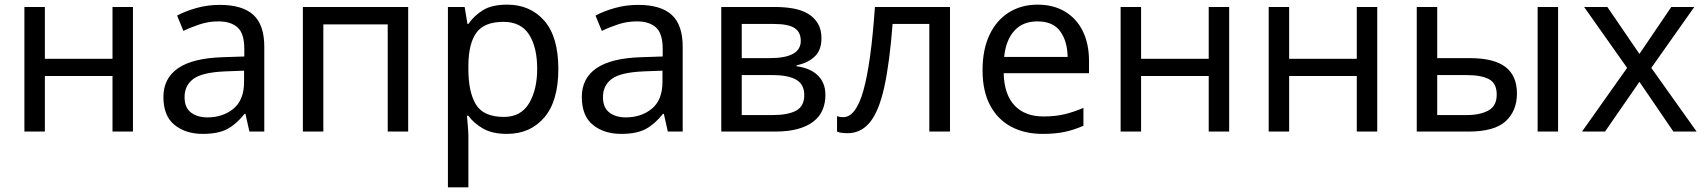

<svg xmlns="http://www.w3.org/2000/svg" viewBox="-20 -566 7337 826"><path d="M85 0V-536H173V-313H464V-536H552V0H464V-239H173V0Z M925 -545Q1023 -545 1070 -502Q1117 -459 1117 -365V0H1053L1036 -76H1032Q997 -32 958 -11Q919 10 852 10Q779 10 731 -28.5Q683 -67 683 -149Q683 -229 746 -272.5Q809 -316 940 -320L1031 -323V-355Q1031 -422 1002 -448Q973 -474 920 -474Q878 -474 840 -461.5Q802 -449 769 -433L742 -499Q777 -518 825 -531.5Q873 -545 925 -545ZM1030 -262 951 -259Q851 -255 812.5 -227Q774 -199 774 -148Q774 -103 801.5 -82Q829 -61 872 -61Q939 -61 984.5 -98.5Q1030 -136 1030 -214Z M1283 -536H1736V0H1648V-461H1371V0H1283Z M1907 -536H1979L1991 -463H1995Q2019 -498 2057.5 -522Q2096 -546 2162 -546Q2261 -546 2321.5 -477Q2382 -408 2382 -269Q2382 -131 2321.5 -60.5Q2261 10 2161 10Q2098 10 2058 -13Q2018 -36 1995 -68H1989Q1990 -51 1992.5 -25Q1995 1 1995 20V240H1907ZM1995 -286V-269Q1995 -170 2027.5 -116.5Q2060 -63 2148 -63Q2221 -63 2256 -121.5Q2291 -180 2291 -270Q2291 -363 2256 -417.5Q2221 -472 2146 -472Q2064 -472 2030 -426Q1996 -380 1995 -286Z M2725 -545Q2823 -545 2870 -502Q2917 -459 2917 -365V0H2853L2836 -76H2832Q2797 -32 2758 -11Q2719 10 2652 10Q2579 10 2531 -28.5Q2483 -67 2483 -149Q2483 -229 2546 -272.5Q2609 -316 2740 -320L2831 -323V-355Q2831 -422 2802 -448Q2773 -474 2720 -474Q2678 -474 2640 -461.5Q2602 -449 2569 -433L2542 -499Q2577 -518 2625 -531.5Q2673 -545 2725 -545ZM2830 -262 2751 -259Q2651 -255 2612.5 -227Q2574 -199 2574 -148Q2574 -103 2601.5 -82Q2629 -61 2672 -61Q2739 -61 2784.5 -98.5Q2830 -136 2830 -214Z M3313 -536Q3356 -536 3392.5 -529.5Q3429 -523 3456 -507Q3483 -491 3498.5 -465Q3514 -439 3514 -401Q3514 -350 3484.5 -322.5Q3455 -295 3407 -285V-281Q3431 -278 3453.5 -269.5Q3476 -261 3493.5 -246Q3511 -231 3521 -209Q3531 -187 3531 -157Q3531 -123 3519 -94Q3507 -65 3480.5 -44Q3454 -23 3413 -11.5Q3372 0 3314 0H3083V-536ZM3171 -243V-71H3304Q3370 -71 3405 -90Q3440 -109 3440 -157Q3440 -203 3405.5 -223Q3371 -243 3302 -243ZM3171 -463V-316H3292Q3425 -316 3425 -390Q3425 -428 3398 -445.5Q3371 -463 3308 -463Z M4067 0H3978V-463H3820Q3807 -294 3784 -190.5Q3761 -87 3722.5 -40Q3684 7 3627 7Q3614 7 3601.5 5.5Q3589 4 3581 0V-66Q3587 -64 3594 -63Q3601 -62 3608 -62Q3662 -62 3694.5 -177Q3727 -292 3744 -536H4067Z M4444 -546Q4512 -546 4562 -516Q4612 -486 4638.5 -431.5Q4665 -377 4665 -304V-251H4298Q4300 -160 4344.5 -112.5Q4389 -65 4469 -65Q4520 -65 4559.5 -74.5Q4599 -84 4641 -102V-25Q4600 -7 4560 1.5Q4520 10 4465 10Q4388 10 4330 -21Q4272 -52 4239.5 -113Q4207 -174 4207 -264Q4207 -352 4236.5 -415Q4266 -478 4319.5 -512Q4373 -546 4444 -546ZM4443 -474Q4380 -474 4343.5 -433.5Q4307 -393 4300 -321H4573Q4572 -389 4541 -431.5Q4510 -474 4443 -474Z M4801 0V-536H4889V-313H5180V-536H5268V0H5180V-239H4889V0Z M5438 0V-536H5526V-313H5817V-536H5905V0H5817V-239H5526V0Z M6163 -536V-316H6302Q6407 -316 6456.5 -278Q6506 -240 6506 -164Q6506 -89 6457.5 -44.5Q6409 0 6298 0H6075V-536ZM6683 -536V0H6595V-536ZM6163 -71H6290Q6347 -71 6383 -90.5Q6419 -110 6419 -159Q6419 -208 6385.5 -225.5Q6352 -243 6291 -243H6163Z M6980 -274 6795 -536H6895L7033 -334L7170 -536H7269L7084 -274L7279 0H7179L7033 -214L6885 0H6786Z"/></svg>

Font: BC Sans
Style: Regular
Weight: 400
Designer: Monotype Design Team
Province of B.C.
Foundry: Monotype Imaging Inc.
Version: Version 2.000;GOOG;noto-source:20170915:90ef993387c0